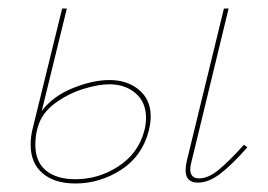

<svg xmlns="http://www.w3.org/2000/svg" viewBox="-20 -426 630 451"><path d="M334 -152Q334 -137 329 -117Q313 -58 263.5 -26.5Q214 5 157 5Q108 5 80 -19Q52 -43 52 -86Q52 -104 56 -121L126 -406H137L78 -165Q104 -200 151 -219Q198 -238 237 -238Q279 -238 306.5 -215Q334 -192 334 -152ZM561 -80Q525 -39 497.5 -18Q470 3 445 3Q416 3 416 -26Q416 -36 419 -49L506 -406H517L430 -47Q427 -37 427 -28Q427 -7 448 -7Q469 -7 493.5 -27Q518 -47 553 -86ZM323 -149Q323 -186 298.5 -207Q274 -228 237 -228Q210 -228 174 -216.5Q138 -205 108 -182.5Q78 -160 69 -128L67 -121Q63 -104 63 -86Q63 -46 88 -25.5Q113 -5 157 -5Q212 -5 258.5 -35.5Q305 -66 319 -119Q323 -134 323 -149Z"/></svg>

Font: Ysabeau Infant Hairline
Style: Italic
Weight: 100
Italic angle: -12°
Designer: Christian Thalmann (Catharsis Fonts)
Version: Version 0.003